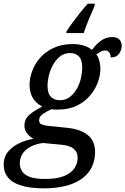

<svg xmlns="http://www.w3.org/2000/svg" viewBox="-59 -786 683 1046"><path d="M304 -616Q317 -637 337 -664Q357 -691 378.5 -718Q400 -745 419 -766H458L456 -753Q441 -720 425 -681Q409 -642 397 -606H302ZM180 240Q106 240 57 225Q8 210 -15.5 181Q-39 152 -39 111Q-39 70 -16 41.5Q7 13 44.5 -5Q82 -23 123 -30Q104 -40 89 -58.5Q74 -77 74 -102Q74 -134 96 -156Q118 -178 172 -206Q139 -221 120.5 -251Q102 -281 102 -324Q102 -359 116 -398Q130 -437 159 -470.5Q188 -504 233 -525Q278 -546 337 -546Q368 -546 395 -538.5Q422 -531 442 -514Q463 -543 490 -563.5Q517 -584 552 -584Q578 -584 591 -571Q604 -558 604 -537Q604 -523 598 -508Q592 -493 579.5 -483Q567 -473 544 -473Q544 -489 536.5 -500Q529 -511 514 -511Q500 -511 488.5 -504Q477 -497 466 -489Q477 -474 482.5 -454Q488 -434 488 -411Q488 -377 474.5 -339Q461 -301 433 -267Q405 -233 361 -211Q317 -189 257 -189Q252 -189 245.5 -189Q239 -189 233 -189.5Q227 -190 221 -191Q199 -181 176.5 -166.5Q154 -152 154 -130Q154 -114 168.5 -108Q183 -102 205 -100L304 -90Q378 -83 418.5 -51Q459 -19 459 42Q459 87 441.5 123.5Q424 160 389 186Q354 212 302 226Q250 240 180 240ZM187 189Q251 189 290 173Q329 157 346.5 130.5Q364 104 364 74Q364 42 342 24Q320 6 271 2L175 -7Q142 -3 113 10.5Q84 24 66.5 47.5Q49 71 49 104Q49 128 61.5 147.5Q74 167 104 178Q134 189 187 189ZM267 -240Q299 -240 322 -258Q345 -276 360.5 -304Q376 -332 382.5 -362.5Q389 -393 389 -418Q389 -459 371.5 -478Q354 -497 323 -497Q291 -497 268 -478.5Q245 -460 229.5 -432Q214 -404 207 -374Q200 -344 200 -319Q200 -277 218.5 -258.5Q237 -240 267 -240Z"/></svg>

Font: ET Text
Style: Italic
Weight: 470
Italic angle: -12°
Designer: Monotype Design Team
Foundry: Monotype Imaging Inc.
Version: Version 2.009